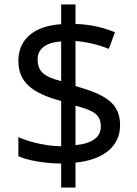

<svg xmlns="http://www.w3.org/2000/svg" viewBox="-20 -779 612 857"><path d="M253 -49V58H317V-53C444 -66 516 -127 516 -220C516 -320 449 -357 317 -395V-596C370 -592 423 -578 466 -561L493 -635C445 -655 388 -670 317 -672V-759H253V-671C136 -664 62 -606 62 -508C62 -413 121 -364 253 -328V-126C185 -127 107 -146 62 -167V-82C105 -62 179 -50 253 -49ZM253 -594V-417C173 -437 148 -462 148 -515C148 -559 181 -589 253 -594ZM317 -131V-307C404 -285 430 -264 430 -214C430 -169 395 -139 317 -131Z"/></svg>

Font: Noto Sans Gurmukhi UI
Style: Regular
Weight: 400
Designer: Jelle Bosma - Monotype Design Team
Foundry: Monotype Imaging Inc.
Version: Version 2.004